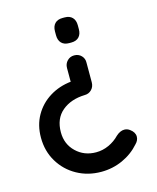

<svg xmlns="http://www.w3.org/2000/svg" viewBox="-111 -612 729 893"><g transform="rotate(-15 253.0 -166.0)"><path d="M336 -484V-465Q336 -441 323 -427.5Q310 -414 286 -414H276Q252 -414 239 -427.5Q226 -441 226 -465V-484Q226 -508 239 -521.5Q252 -535 276 -535H286Q310 -535 323 -521.5Q336 -508 336 -484ZM283 -162Q216 -160 173.5 -124.5Q131 -89 131 -23Q131 34 170 71.5Q209 109 266 109Q298 109 327.5 95.5Q357 82 379 59Q399 41 419 41Q433 41 445 50Q467 66 467 87Q467 105 452 120Q418 159 369.5 181Q321 203 266 203Q202 203 149.5 174Q97 145 66 93.5Q35 42 35 -23Q35 -83 61.5 -129.5Q88 -176 134 -204.5Q180 -233 238 -239Q239 -239 238.5 -239.5Q238 -240 236 -239V-305Q236 -325 249.5 -339Q263 -353 283 -353Q304 -353 317.5 -339Q331 -325 330 -305V-211Q330 -190 316.5 -176Q303 -162 283 -162Z"/></g></svg>

Font: Quicksand Medium
Style: Regular
Weight: 500
Designer: Andrew Paglinawan
Foundry: Andrew Paglinawan
Version: Version 3.000